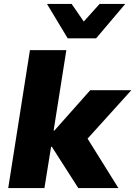

<svg xmlns="http://www.w3.org/2000/svg" viewBox="-20 -961 691 981"><path d="M22 0 133 -705H319L254 -294H258L441 -500H651L406 -229V-287L585 0H380L245 -211H241L207 0ZM326 -765 220 -941H346L408 -851L489 -941H620L471 -765Z"/></svg>

Font: Nunito Sans 9pt Black
Style: Italic
Weight: 900
Italic angle: -9°
Version: Version 3.101;gftools[0.9.27]